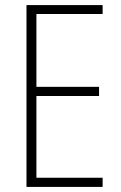

<svg xmlns="http://www.w3.org/2000/svg" viewBox="-20 -785 475 754"><path d="M383 -51H84V-765H383V-730H123V-444H369V-408H123V-87H383Z"/></svg>

Font: Noto Sans Tamil UI Condensed ExtraLight
Style: Regular
Weight: 200
Width: 3
Designer: Jelle Bosma - Monotype Design Team
Foundry: Monotype Imaging Inc.
Version: Version 2.004; ttfautohint (v1.8.4.7-5d5b)